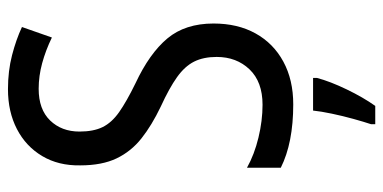

<svg xmlns="http://www.w3.org/2000/svg" viewBox="-266 -498 985 494"><g transform="rotate(-90 227.0 -251.5)"><path d="M413 -195Q413 -133 387.5 -87Q362 -41 315 -15.5Q268 10 205 10Q106 10 42 -22V-109Q76 -90 119.5 -79.5Q163 -69 204 -69Q263 -69 295 -102.5Q327 -136 327 -187Q327 -221 315 -245Q303 -269 275 -289Q247 -309 199 -331Q151 -354 117.5 -380.5Q84 -407 66 -444.5Q48 -482 48 -538Q47 -594 72 -636Q97 -678 141.5 -701Q186 -724 244 -724Q291 -724 331.5 -713.5Q372 -703 404 -688L377 -611Q344 -627 311 -636Q278 -645 245 -645Q192 -645 163.5 -615.5Q135 -586 135 -540Q135 -504 146.5 -480.5Q158 -457 185 -438Q212 -419 259 -396Q336 -360 374.5 -314Q413 -268 413 -195ZM273 71Q264 105 243.5 147.5Q223 190 201 221H154V210Q160 192 167.5 165Q175 138 181 109.5Q187 81 189 61H273Z"/></g></svg>

Font: Noto Sans Gurmukhi Condensed
Style: Regular
Weight: 400
Width: 3
Designer: Jelle Bosma - Monotype Design Team
Foundry: Monotype Imaging Inc.
Version: Version 2.004; ttfautohint (v1.8.4.7-5d5b)